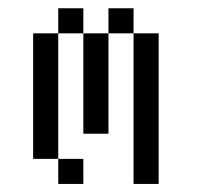

<svg xmlns="http://www.w3.org/2000/svg" viewBox="-20 -458 540 478"><path d="M187.5 0V-62.5H125V0ZM125 -62.5V-375H62.5V-62.5ZM312.5 -375Q312.5 -375 312.5 0H375Q375 0 375 -375ZM187.5 -375Q187.5 -375 187.5 -125H250Q250 -125 250 -375ZM125 -375H187.5V-437.5H125ZM250 -375H312.5V-437.5H250Z"/></svg>

Font: BFUnifontExMono
Style: Regular
Weight: 500
Version: Version 15.0.06